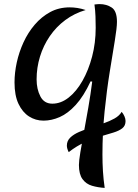

<svg xmlns="http://www.w3.org/2000/svg" viewBox="-20 -590 677 939"><path d="M575 -43Q583 -34 588.5 -21.5Q594 -9 594 2Q594 25 578 37.5Q562 50 534 58.5Q506 67 470.5 77.5Q435 88 395.5 105.5Q356 123 316 154Q307 136 307 122Q307 99 323.5 83Q340 67 366.5 55.5Q393 44 424 34Q455 24 485.5 13.5Q516 3 540 -10.5Q564 -24 575 -43ZM423 -192Q389 -119 350.5 -77Q312 -35 272 -17.5Q232 0 193 0Q154 0 122 -20.5Q90 -41 70.5 -82Q51 -123 51 -187Q51 -234 62 -284.5Q73 -335 95 -383Q117 -431 150 -469.5Q183 -508 225.5 -531Q268 -554 321 -554Q339 -554 358.5 -551Q378 -548 399 -541Q344 -525 299.5 -492Q255 -459 223.5 -413Q192 -367 175.5 -313Q159 -259 159 -202Q159 -154 177.5 -118.5Q196 -83 236 -83Q278 -83 316 -113Q354 -143 383.5 -195Q413 -247 430.5 -313.5Q448 -380 448 -454Q448 -481 447 -509.5Q446 -538 442 -568Q450 -569 456.5 -569.5Q463 -570 467 -570Q501 -570 526.5 -553Q552 -536 552 -483Q552 -455 541.5 -391Q531 -327 516.5 -237.5Q502 -148 491.5 -44.5Q481 59 481 166Q481 208 483.5 248Q486 288 492 329Q459 327 430 318.5Q401 310 383.5 286Q366 262 366 217Q366 197 373 154.5Q380 112 390.5 55.5Q401 -1 412 -64.5Q423 -128 431 -191Z"/></svg>

Font: Merienda
Style: Regular
Weight: 400
Designer: Eduardo Rodriguez Tunni
Foundry: Eduardo Rodriguez Tunni
Version: Version 2.001